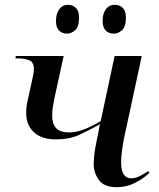

<svg xmlns="http://www.w3.org/2000/svg" viewBox="-20 -769 661 799"><path d="M466 10Q413 10 391.5 -20Q370 -50 370 -86Q370 -99 372 -121Q374 -143 380 -172L396 -252Q349 -226 309 -207.5Q269 -189 211 -189Q154 -189 121.5 -218.5Q89 -248 89 -299Q89 -323 94 -346Q99 -369 106 -400L113 -432Q121 -465 121 -482Q121 -510 102 -518Q83 -526 55 -526H44L46 -536H245L208 -367Q204 -347 200.5 -327Q197 -307 197 -288Q197 -255 213 -236.5Q229 -218 269 -218Q294 -218 324 -228.5Q354 -239 399 -265L457 -536H570L496 -193Q491 -167 487.5 -141Q484 -115 484 -94Q484 -27 526 -27Q543 -27 560 -35.5Q577 -44 597 -57L602 -50Q580 -28 544 -9Q508 10 466 10ZM454 -629Q433 -629 420 -642Q407 -655 407 -682Q407 -712 420.5 -730.5Q434 -749 458 -749Q478 -749 491 -736Q504 -723 504 -696Q504 -658 488 -643.5Q472 -629 454 -629ZM259 -629Q238 -629 225.5 -642Q213 -655 213 -682Q213 -712 226.5 -730.5Q240 -749 263 -749Q283 -749 296 -736Q309 -723 309 -696Q309 -658 293 -643.5Q277 -629 259 -629Z"/></svg>

Font: Noto Serif Display Medium
Style: Italic
Weight: 500
Italic angle: -12°
Designer: Monotype Design Team
Foundry: Monotype Imaging Inc.
Version: Version 2.009